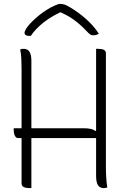

<svg xmlns="http://www.w3.org/2000/svg" viewBox="-20 -954 640 979"><path d="M83 -702Q88 -704 92 -704.5Q96 -705 100 -705Q122 -705 131 -689Q140 -673 140 -645Q140 -563 140 -482Q140 -401 140 -320Q140 -239 140 -158.5Q140 -78 140 5Q138 5 135 5Q132 5 130 5Q119 5 110 3Q101 1 95.5 -4Q90 -9 90 -18Q90 -116 90 -211.5Q90 -307 90 -402.5Q90 -498 90 -595Q90 -623 89 -649.5Q88 -676 83 -702ZM50 -300H409Q427 -300 441.5 -297Q456 -294 466 -286L495 -301V-250H73Q67 -250 63 -253Q59 -256 56 -261.5Q53 -267 51.5 -274.5Q50 -282 50 -290ZM527 2Q523 3 519 4Q515 5 510 5Q497 5 488 -1Q479 -7 474.5 -20.5Q470 -34 470 -55Q470 -138 470 -218.5Q470 -299 470 -380Q470 -461 470 -542Q470 -623 470 -705Q472 -705 475 -705Q478 -705 480 -705Q488 -705 495.5 -704Q503 -703 508.5 -700.5Q514 -698 517 -693.5Q520 -689 520 -682Q520 -609 520 -537Q520 -465 520 -393.5Q520 -322 520 -250Q520 -178 520 -105Q520 -77 521.5 -50.5Q523 -24 527 2ZM281 -934Q283 -934 284.5 -934Q286 -934 287.5 -934Q289 -934 290 -934Q297 -934 308 -931Q319 -928 345 -912Q360 -903 378.5 -889.5Q397 -876 416 -859.5Q435 -843 452.5 -823.5Q470 -804 484 -782Q477 -778 470.5 -776Q464 -774 455 -774Q446 -774 439.5 -778.5Q433 -783 420 -797Q392 -827 357 -853Q322 -879 263 -902L321 -891Q305 -891 288.5 -891Q272 -891 255 -891L313 -903Q247 -875 203.5 -840.5Q160 -806 137 -771H131Q121 -771 115.5 -773Q110 -775 107.5 -778.5Q105 -782 105 -787Q105 -792 111.5 -804.5Q118 -817 134 -834Q149 -850 165.5 -864.5Q182 -879 200.5 -892Q219 -905 239 -916Q259 -927 281 -934Z"/></svg>

Font: Recursive Monospace Casual Light
Style: Regular
Weight: 300
Version: Version 1.047